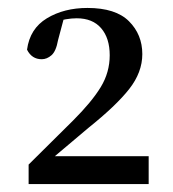

<svg xmlns="http://www.w3.org/2000/svg" viewBox="-20 -931 436 483"><path d="M52 -468V-517L164 -628Q211 -675 233.5 -712Q256 -749 256 -792Q256 -835 234.5 -860Q213 -885 173 -885Q160 -885 145.5 -882.5Q131 -880 116 -873L142 -890L126 -830Q121 -802 109.5 -792Q98 -782 85 -782Q60 -782 48 -806Q55 -859 98 -885Q141 -911 200 -911Q271 -911 304.5 -877.5Q338 -844 338 -795Q338 -749 305 -707Q272 -665 202 -609L93 -517L108 -549L109 -538H354V-468Z"/></svg>

Font: Noto Serif TC SemiBold
Style: Regular
Weight: 600
Version: Version 2.002-H1;hotconv 1.1.0;makeotfexe 2.6.0